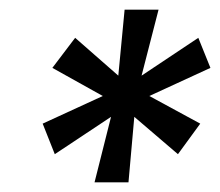

<svg xmlns="http://www.w3.org/2000/svg" viewBox="-20 -707 454 396"><path d="M175 -331 209 -466 93 -389 68 -452 192 -509 88 -567 135 -629 224 -551 237 -687H307L272 -551L389 -629L414 -567L288 -509L393 -452L347 -389L257 -466L245 -331Z"/></svg>

Font: Archivo SemiCondensed Medium
Style: Italic
Weight: 500
Width: 4
Italic angle: -10°
Designer: Hector Gatti
Foundry: Omnibus-Type
Version: Version 2.001